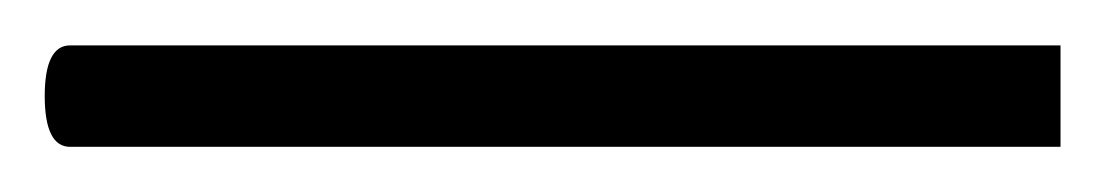

<svg xmlns="http://www.w3.org/2000/svg" viewBox="-31 -65 490 85"><path d="M0 -44.9C-7.3 -44.9 -11.2 -37.6 -11.2 -22.5C-11.2 -7.3 -7.3 0 0 0H438.5V-44.9Z"/></svg>

Font: Estedad ExtraLight
Style: Regular
Weight: 200
Designer: Amin Abedi
Version: Version 7.3